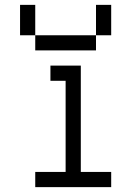

<svg xmlns="http://www.w3.org/2000/svg" viewBox="-20 -770 540 790"><path d="M437.5 0V-62.5H312.5V-500H187.5V-437.5H250Q250 -437.5 250 -62.5H125V0ZM125 -625V-562.5H375V-625ZM125 -625Q125 -625 125 -750H62.5Q62.5 -750 62.5 -625ZM375 -625H437.5Q437.5 -625 437.5 -750H375Q375 -750 375 -625Z"/></svg>

Font: UnifontExMono
Style: Regular
Weight: 500
Version: Version 15.0.06